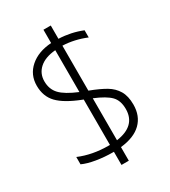

<svg xmlns="http://www.w3.org/2000/svg" viewBox="-217 -906 983 1113"><g transform="rotate(-30 274.5 -349.5)"><path d="M259 15H253Q197 15 143 6Q89 -3 55 -19V-68Q142 -31 251 -31H259V-335L251 -338Q151 -377 107 -422.5Q63 -468 63 -540Q63 -613 116.5 -660Q170 -707 259 -713V-802H308V-713Q390 -710 464 -680V-632Q387 -664 308 -667V-366Q374 -341 412.5 -318Q451 -295 472.5 -259Q494 -223 494 -166Q494 -90 447 -44Q400 2 308 12V103H259ZM259 -665Q189 -659 151.5 -625.5Q114 -592 114 -540Q114 -487 146.5 -452.5Q179 -418 259 -385ZM443 -166Q443 -222 413 -253Q383 -284 308 -315V-34Q443 -53 443 -166Z"/></g></svg>

Font: Prompt ExtraLight
Style: Regular
Weight: 275
Designer: Katatrad Team
Foundry: CadsonDemak
Version: Version 1.000